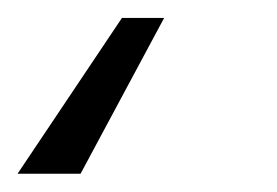

<svg xmlns="http://www.w3.org/2000/svg" viewBox="-42 7 307 213"><path d="M140.1 26.9 47.4 199.7H-22.5L93.3 26.9Z"/></svg>

Font: Inter 20pt Light
Style: Italic
Weight: 300
Italic angle: -9.3988°
Version: Version 4.001;git-66647c0bb